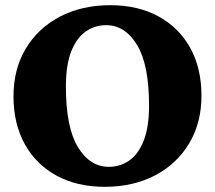

<svg xmlns="http://www.w3.org/2000/svg" viewBox="-20 -705 828 740"><path d="M405 -685Q511.5 -685 590.5 -642Q669.5 -599 713 -520.8Q756.5 -442.5 756.5 -336Q756.5 -231.5 709 -152.2Q661.5 -73 577.5 -29Q493.5 15 383.5 15Q277 15 198 -28Q119 -71 75.5 -149.5Q32 -228 32 -334Q32 -439 79.5 -518Q127 -597 211.2 -641Q295.5 -685 405 -685ZM399.5 -62Q443 -62 478 -86.2Q513 -110.5 533.8 -162.8Q554.5 -215 554.5 -298.5Q554.5 -455.5 508.2 -531.8Q462 -608 389 -608Q346 -608 310.8 -583.8Q275.5 -559.5 254.8 -507.5Q234 -455.5 234 -371.5Q234 -214.5 280.2 -138.2Q326.5 -62 399.5 -62Z"/></svg>

Font: Newsreader 16pt ExtraBold
Style: Regular
Weight: 800
Designer: Hugues Gentile
Foundry: Production Type
Version: Version 1.003; ttfautohint (v1.8.3)